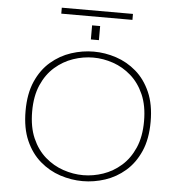

<svg xmlns="http://www.w3.org/2000/svg" viewBox="-61 -990 997 1059"><g transform="rotate(5 437.5 -460.5)"><path d="M435.5 11Q372.5 11 310.8 -9.2Q249 -29.5 198.8 -72.8Q148.5 -116 118.5 -184Q88.5 -252 88.5 -348Q88.5 -443.5 118.5 -511.5Q148.5 -579.5 198.8 -622.5Q249 -665.5 310.8 -685.8Q372.5 -706 435.5 -706Q498 -706 559.5 -685.8Q621 -665.5 671 -622.5Q721 -579.5 751 -511.5Q781 -443.5 781 -348Q781 -252 751 -184Q721 -116 671 -72.8Q621 -29.5 559.5 -9.2Q498 11 435.5 11ZM435.5 -22Q491 -22 545.8 -40.8Q600.5 -59.5 645.5 -99Q690.5 -138.5 717.5 -200.2Q744.5 -262 744.5 -348Q744.5 -433.5 717.5 -495Q690.5 -556.5 645.5 -596Q600.5 -635.5 545.8 -654.2Q491 -673 435.5 -673Q379.5 -673 324.5 -654.2Q269.5 -635.5 224.2 -596Q179 -556.5 152 -495Q125 -433.5 125 -348Q125 -262 152 -200.2Q179 -138.5 224.2 -99Q269.5 -59.5 324.5 -40.8Q379.5 -22 435.5 -22ZM413 -849.5H457.5V-771.5H413ZM238 -899V-932H632V-899Z"/></g></svg>

Font: Trispace SemiExpanded Thin
Style: Regular
Weight: 100
Width: 6
Designer: Tyler Finck
Foundry: Etcetera Type Company
Version: Version 1.210; ttfautohint (v1.8.3)